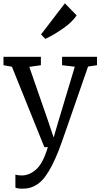

<svg xmlns="http://www.w3.org/2000/svg" viewBox="-20 -889 606 1160"><path d="M1 0ZM112 171Q157 171 198.5 134.5Q240 98 269 0H248L52 -486L1 -495V-546H227V-495L157 -485L271 -157L304 -58L333 -157L432 -486L355 -495V-546H566V-495L512 -487Q431 -253 388.5 -131Q346 -9 335 19Q294 123 253 178Q212 233 155 247Q138 251 112 251Q101 251 89 249Q77 247 73 244V166Q91 171 112 171ZM372 -869 443 -796Q417 -756 361 -717Q305 -678 254 -654L228 -681Z"/></svg>

Font: Martel DemiBold
Style: Regular
Weight: 600
Designer: Dan Reynolds
Foundry: Dan Reynolds
Version: Version 1.001; ttfautohint (v1.1) -l 5 -r 5 -G 72 -x 0 -D la